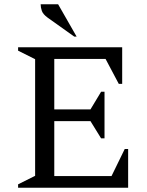

<svg xmlns="http://www.w3.org/2000/svg" viewBox="-20 -882 692 902"><path d="M65 0V-16L145 -56V-604L65 -644V-660H554V-488H538L476 -605H235V-368H405L455 -451H471V-232H455L405 -313H235V-55H504L566 -182H582V0ZM329 -710 204 -799Q182 -815 176.5 -831Q171 -847 171 -862H253L340 -710Z"/></svg>

Font: Spectral
Style: Regular
Weight: 400
Designer: Jean-Baptiste Levee
Foundry: Production Type
Version: Version 2.001